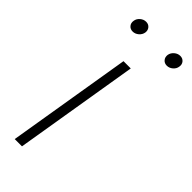

<svg xmlns="http://www.w3.org/2000/svg" viewBox="-240 -761 794 794"><g transform="rotate(45 157.5 -364.0)"><path d="M45.4 0 135.7 -545.9H178.2L87.9 0ZM75.7 -659.2Q61.5 -659.2 53.2 -669.2Q44.9 -679.2 47.4 -693.4Q49.3 -707.5 61 -717.5Q72.8 -727.5 86.9 -727.5Q101.1 -727.5 109.4 -717.5Q117.7 -707.5 115.7 -693.4Q113.3 -679.2 101.6 -669.2Q89.8 -659.2 75.7 -659.2ZM275.4 -659.2Q261.2 -659.2 252.9 -669.2Q244.6 -679.2 246.6 -693.4Q249 -707.5 260.7 -717.5Q272.5 -727.5 286.6 -727.5Q300.8 -727.5 309.1 -717.5Q317.4 -707.5 314.9 -693.4Q313 -679.2 301.3 -669.2Q289.6 -659.2 275.4 -659.2Z"/></g></svg>

Font: Inter Extra Light
Style: Italic
Weight: 200
Italic angle: -9.39999°
Designer: Rasmus Andersson
Foundry: rsms
Version: Version 4.000;git-3c8e0fc